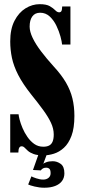

<svg xmlns="http://www.w3.org/2000/svg" viewBox="-20 -731 405 920"><path d="M189 13.5Q158.5 13.5 141 7Q123.5 0.5 113.8 -8.2Q104 -17 97.8 -23.5Q91.5 -30 83.5 -30Q68 -30 68 0H29V-183.5H69Q69.5 -175 74.2 -156.8Q79 -138.5 88.2 -116.8Q97.5 -95 111.5 -74.8Q125.5 -54.5 144.2 -41.2Q163 -28 187.5 -28Q205 -28 216 -34Q227 -40 232.2 -53Q237.5 -66 237.5 -86.5Q237.5 -114.5 224.2 -142.8Q211 -171 186.8 -204.2Q162.5 -237.5 129 -279Q89 -329.5 67.2 -372Q45.5 -414.5 37.2 -453.5Q29 -492.5 29 -532.5Q29 -592 49.5 -631.5Q70 -671 102.2 -691Q134.5 -711 170 -711Q202.5 -711 219 -701.2Q235.5 -691.5 244.8 -681.8Q254 -672 263.5 -672Q270.5 -672 274 -677.5Q277.5 -683 278 -700H317.5V-517.5H277.5Q276.5 -531 269.8 -556Q263 -581 250.5 -607.2Q238 -633.5 218.5 -651.8Q199 -670 172.5 -670Q147.5 -670 134.8 -652.2Q122 -634.5 122 -603.5Q122 -579.5 136.5 -549.2Q151 -519 177 -484.8Q203 -450.5 236.5 -413.5Q274 -373 295.8 -335.8Q317.5 -298.5 327 -259.5Q336.5 -220.5 336.5 -175.5Q336.5 -117 322.5 -80Q308.5 -43 286.2 -22.8Q264 -2.5 238.2 5.5Q212.5 13.5 189 13.5ZM192.5 168.5Q169 168.5 145.8 162.8Q122.5 157 115 153L130.5 114Q136 117.5 153.8 123.5Q171.5 129.5 187 129.5Q202.5 129.5 212.5 121.2Q222.5 113 222.5 99Q222.5 83 216.5 77.8Q210.5 72.5 201 72.5Q193 72.5 186.8 75.5Q180.5 78.5 175.5 85.5L138 83.5L167.5 0H207.5L187.5 54Q189.5 51 202 46.2Q214.5 41.5 233 41.5Q253 41.5 270.8 54.2Q288.5 67 288.5 99.5Q288.5 121 277 136.5Q265.5 152 244 160.2Q222.5 168.5 192.5 168.5Z"/></svg>

Font: Imbue Thin 10pt Black
Style: Regular
Weight: 900
Version: Version 1.102